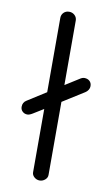

<svg xmlns="http://www.w3.org/2000/svg" viewBox="-81 -723 434 770"><g transform="rotate(10 136.5 -337.5)"><path d="M243.2 -430.2Q256.3 -430.2 264.6 -422.6Q272.9 -415 272.9 -401.9Q272.9 -386.2 256.8 -375L168.9 -319.8V-22Q168.9 -10.7 159.2 -2.4Q149.4 5.9 137.2 5.9Q125 5.9 115.5 -2.4Q106 -10.7 106 -22V-279.8L64 -253.9Q51.3 -246.1 43 -246.1Q31.2 -246.1 23.2 -253.7Q15.1 -261.2 15.1 -272.9Q15.1 -291 29.8 -299.8L106 -348.1V-650.9Q106 -663.6 114.7 -672.4Q123.5 -681.2 137.2 -681.2Q150.4 -681.2 159.7 -672.4Q168.9 -663.6 168.9 -650.9V-388.2L224.1 -422.9Q234.4 -430.2 243.2 -430.2Z"/></g></svg>

Font: Comic Neue
Style: Regular
Weight: 400
Designer: Craig Rozynski
Foundry: Craig Rozynski
Version: Version 2.003;hotconv 1.0.109;makeotfexe 2.5.65596